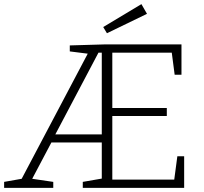

<svg xmlns="http://www.w3.org/2000/svg" viewBox="-20 -910 987 930"><path d="M824 -40 839 -153H872V0H381V-29L473 -45V-220H229L136 -44L238 -29V0H0V-29L85 -44L405 -650L318 -661V-690L490 -695H859V-548H826L812 -655H524V-387H788V-348H524V-40ZM457 -655 248 -259H473V-655ZM692 -843 498 -749 480 -779 665 -890Z"/></svg>

Font: Bitter Pro Light
Style: Regular
Weight: 300
Designer: Sol Matas, and Bitter project Authors
Foundry: Sol Matas
Version: Version 1.010